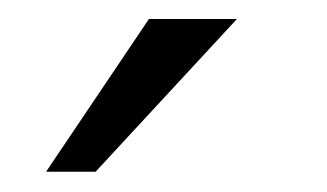

<svg xmlns="http://www.w3.org/2000/svg" viewBox="-20 -749 336 197"><path d="M27.3 -572.8 132.8 -729.5H223.1L78.1 -572.8Z"/></svg>

Font: Ride Light
Style: Regular
Weight: 300
Version: Version 3.000